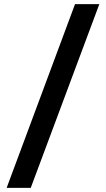

<svg xmlns="http://www.w3.org/2000/svg" viewBox="-20 -795 510 924"><path d="M12 109 341 -775H458L128 109Z"/></svg>

Font: Host Grotesk SemiBold
Style: Regular
Weight: 600
Designer: Doukan Karapınar
Foundry: Element Type
Version: Version 1.003